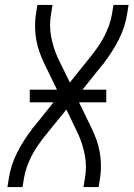

<svg xmlns="http://www.w3.org/2000/svg" viewBox="-20 -755 540 775"><path d="M10 0 16 -37Q24 -89 49 -138.5Q74 -188 108 -232V-233Q110 -235 111.5 -237.5Q113 -240 116 -242L196 -342H100V-393H210L159 -498Q148 -521 139.5 -544.5Q131 -568 126.5 -593.5Q122 -619 121.5 -645.5Q121 -672 125 -698L131 -735H192L186 -698Q178 -651 186.5 -606.5Q195 -562 213 -522L262 -422L347 -528Q362 -547 376 -567Q390 -587 401 -608.5Q412 -630 420 -652.5Q428 -675 432 -698L438 -735H499L493 -698Q485 -646 460 -596.5Q435 -547 401 -503V-502Q399 -500 397.5 -497.5Q396 -495 393 -493L313 -393H409V-342H299L350 -237Q361 -214 369.5 -190.5Q378 -167 382.5 -141.5Q387 -116 387.5 -89.5Q388 -63 384 -37L378 0H317L323 -37Q331 -84 322.5 -128.5Q314 -173 296 -213L248 -313L162 -207Q147 -188 133 -168Q119 -148 108 -126.5Q97 -105 89 -82.5Q81 -60 77 -37L71 0Z"/></svg>

Font: Iosevka Term Curly Lt Obl
Style: Regular
Weight: 300
Italic angle: -9°
Designer: Belleve Invis
Foundry: Belleve Invis
Version: Version 32.3.0